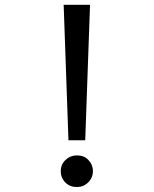

<svg xmlns="http://www.w3.org/2000/svg" viewBox="-20 -752 626 782"><path d="M293 -119.1Q321.8 -119.1 338.9 -101.6Q358.4 -81.5 358.4 -54.7Q358.4 -27.8 338.9 -8.8Q319.8 9.8 293 9.8Q265.1 9.8 247.1 -7.8Q227.5 -26.9 227.5 -54.7Q227.5 -82.5 247.1 -100.8Q266.6 -119.1 293 -119.1ZM239.3 -732.4H346.7L327.1 -180.7H258.8Z"/></svg>

Font: Consola Mono
Style: Book
Weight: 400
Monospace: yes
Version: Version 2.001